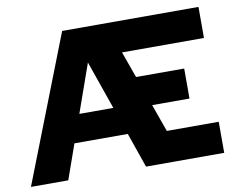

<svg xmlns="http://www.w3.org/2000/svg" viewBox="-76 -803 1139 907"><g transform="rotate(-10 493.0 -350.0)"><path d="M2 0 275 -700H929V-551H536L581 -425H812V-281H633L680 -149H929V0H554L496 -167H240L181 0ZM287 -300H450L369 -532Z"/></g></svg>

Font: Red Hat Text VF
Style: Regular
Weight: 400
Designer: Pentagram, MCKL
Foundry: Pentagram, MCKL
Version: Version 1.023